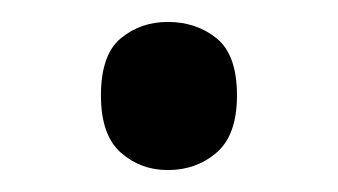

<svg xmlns="http://www.w3.org/2000/svg" viewBox="-20 -440 308 175"><path d="M72 -353Q72 -390 90 -405Q108 -420 133 -420Q159 -420 177.5 -405Q196 -390 196 -353Q196 -317 177.5 -301Q159 -285 133 -285Q108 -285 90 -301Q72 -317 72 -353Z"/></svg>

Font: Noto Sans Gunjala Gondi
Style: Regular
Weight: 400
Designer: Ek Type
Foundry: Ek Type
Version: Version 1.004